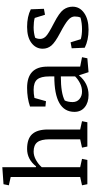

<svg xmlns="http://www.w3.org/2000/svg" viewBox="434 -1238 813 1722"><g transform="rotate(-90 841.0 -376.5)"><path d="M541 -354.5V-64.5L615.7 -47.9L606 0H388.2L378.4 -47.9L453.1 -64.5V-337.9Q453.1 -415.5 427 -448.7Q400.9 -481.9 342.8 -481.9Q305.7 -481.9 267.8 -460.9Q230 -439.9 203.1 -409.2V-64.5L277.8 -47.9L268.1 0H50.3L40.5 -47.9L115.2 -64.5V-687.5L40.5 -704.1L50.3 -752L203.1 -762.7V-462.4L210 -459.5Q273.9 -540.5 366.2 -540.5Q458.5 -540.5 499.8 -494.6Q541 -448.7 541 -354.5Z M1017.1 -237.8Q865.7 -237.8 800.8 -202.6Q787.1 -170.9 787.1 -132.3Q787.1 -93.8 814 -70.8Q840.8 -47.9 880.9 -47.9Q920.9 -47.9 956.5 -66.2Q992.2 -84.5 1017.1 -109.9ZM699.2 -115.7Q699.2 -296.4 1017.1 -296.4V-342.8Q1017.1 -416 990.5 -449Q963.9 -481.9 897.5 -481.9Q860.8 -481.9 824.2 -474.6L794.9 -371.1L747.1 -376V-514.2Q822.3 -540.5 914.6 -540.5Q1105 -540.5 1105 -358.9V-64.5L1189.5 -47.9L1179.7 0L1055.2 10.7L1026.9 -75.7Q956.1 10.7 851.1 10.7Q782.7 10.7 741 -23.4Q699.2 -57.6 699.2 -115.7Z M1642.6 -132.3Q1642.6 -68.8 1586.4 -29.1Q1530.3 10.7 1436.5 10.7Q1342.8 10.7 1274.4 -23.4L1269.5 -140.6L1322.8 -150.4L1351.1 -59.1Q1387.7 -47.9 1441.4 -47.9Q1495.1 -47.9 1544.9 -61.5Q1554.7 -82 1554.7 -113.3Q1554.7 -144.5 1523.4 -172.1Q1492.2 -199.7 1406.7 -244.6Q1321.3 -289.6 1293.5 -323.2Q1265.6 -356.9 1265.6 -400.4Q1265.6 -461.4 1316.9 -501Q1368.2 -540.5 1460.9 -540.5Q1553.7 -540.5 1619.1 -507.3L1623.5 -389.6L1570.3 -379.9L1541.5 -472.2Q1505.9 -481.9 1457 -481.9Q1408.2 -481.9 1364.3 -468.3Q1353.5 -449.2 1353.5 -422.4Q1353.5 -396 1375.7 -372.8Q1397.9 -349.6 1493.2 -300.8Q1588.4 -252 1615.5 -214.8Q1642.6 -177.7 1642.6 -132.3Z"/></g></svg>

Font: NoticiaText-Regular
Style: Regular
Weight: 400
Designer: JM Sole
Foundry: JM Sole
Version: Version 1.003